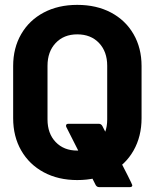

<svg xmlns="http://www.w3.org/2000/svg" viewBox="-20 -728 633 788"><path d="M34 -243V-457Q34 -531 67 -588Q100 -645 159.5 -676.5Q219 -708 297 -708Q376 -708 435.5 -676.5Q495 -645 528 -588Q561 -531 561 -457V-243Q561 -168 528 -110Q495 -52 435.5 -20.5Q376 11 297 11Q219 11 159.5 -21Q100 -53 67 -110.5Q34 -168 34 -243ZM420 -238V-458Q420 -516 386.5 -551.5Q353 -587 297 -587Q242 -587 208.5 -551.5Q175 -516 175 -458V-238Q175 -180 208.5 -145Q242 -110 297 -110Q352 -110 386 -145Q420 -180 420 -238ZM523 32Q523 40 513 40H387Q378 40 373 32L253 -205Q251 -208 251 -212Q251 -220 261 -220H385Q395 -220 400 -211L503 -10Q523 30 523 32Z"/></svg>

Font: Amber EN
Style: Bold
Weight: 700
Designer: Jeremy Tribby
Foundry: Tribby Type
Version: Version 1.408 November 24, 2021